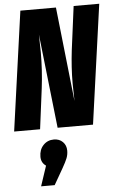

<svg xmlns="http://www.w3.org/2000/svg" viewBox="-65 -739 687 1113"><g transform="rotate(-5 278.0 -182.5)"><path d="M459 0H253L192 -548Q194 -480 194 -444Q194 -339 181 -234L151 0H0L97 -695H304L364 -146Q362 -220 362 -249Q362 -341 374 -441L407 -695H556ZM297 137Q297 160 289 180.5Q281 201 261 236L207 330H128L167 213Q139 194 139 159Q139 118 163.5 92Q188 66 225 66Q257 66 277 86Q297 106 297 137Z"/></g></svg>

Font: Fira Sans Extra Condensed ExtraBold
Style: Italic
Weight: 800
Width: 3
Italic angle: -8°
Designer: Carrois Corporate & Edenspiekermann AG
Foundry: Carrois Corporate GbR & Edenspiekermann AG
Version: Version 4.203